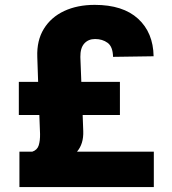

<svg xmlns="http://www.w3.org/2000/svg" viewBox="-20 -757 697 777"><path d="M465.3 -291.5H314.5L316.9 -226.6Q318.8 -174.8 291.5 -143.1H602.5V0H58.6V-143.1H110.4Q130.9 -149.9 136.7 -168.9Q142.6 -188 142.1 -214.8L139.2 -291.5H56.2V-425.8H134.3L130.9 -526.4Q128.4 -593.3 157.5 -640.4Q186.5 -687.5 239.7 -712.4Q293 -737.3 363.3 -737.3Q477.5 -737.3 538.8 -681.2Q600.1 -625 601.6 -529.3L437.5 -526.9Q436.5 -568.4 415.5 -583.7Q394.5 -599.1 364.7 -599.1Q337.4 -599.1 321 -580.8Q304.7 -562.5 305.2 -526.4L309.1 -425.8H465.3Z"/></svg>

Font: Inter Tight ExtraBold
Style: Regular
Weight: 800
Designer: Rasmus Andersson
Foundry: rsms
Version: Version 3.004; ttfautohint (v1.8.4.7-5d5b)